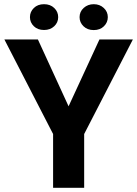

<svg xmlns="http://www.w3.org/2000/svg" viewBox="-20 -900 658 920"><path d="M308.6 -390.6 456.5 -710.9H616.7L383.3 -257.8V0H234.4V-257.8L1 -710.9H161.6ZM258.8 -817.9Q258.8 -792 239.7 -774.2Q220.7 -756.3 190.9 -756.3Q160.6 -756.3 142.1 -774.4Q123.5 -792.5 123.5 -817.9Q123.5 -843.3 142.1 -861.6Q160.6 -879.9 190.9 -879.9Q221.2 -879.9 240 -861.6Q258.8 -843.3 258.8 -817.9ZM361.3 -817.9Q361.3 -844.2 381.1 -862.1Q400.9 -879.9 429.2 -879.9Q458 -879.9 477.3 -861.8Q496.6 -843.8 496.6 -817.9Q496.6 -792.5 478 -774.2Q459.5 -755.9 429.2 -755.9Q398.9 -755.9 380.1 -774.2Q361.3 -792.5 361.3 -817.9Z"/></svg>

Font: SteelSelectRoboto
Style: Roboto-Bold
Weight: 700
Designer: Google
Version: Version 2.137; 2017